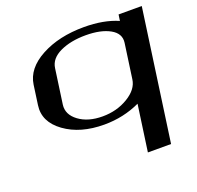

<svg xmlns="http://www.w3.org/2000/svg" viewBox="-124 -633 998 973"><g transform="rotate(-20 375.0 -146.0)"><path d="M737.3 -500 637.7 208H512.7L547.9 -42Q458 0 354.5 0Q225.6 0 142.1 -60.5Q58.6 -121.1 71.3 -208L85.9 -312.5Q97.7 -396.5 193.8 -448.2Q290 -500 424.8 -500Q531.2 -500 607.4 -466.8L612.3 -500ZM565.4 -167 591.8 -354.5Q598.6 -403.3 549.3 -430.7Q500 -458 418.9 -458Q337.9 -458 280.8 -431.2Q223.6 -404.3 216.8 -354.5L190.4 -167Q183.6 -115.2 232.9 -78.6Q282.2 -42 360.4 -42Q437.5 -42 498 -78.6Q558.6 -115.2 565.4 -167Z"/></g></svg>

Font: okolaks
Style: BoldItalic
Weight: 600
Width: 8
Italic angle: -8°
Version: Version 000.6.0